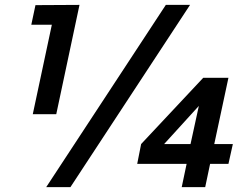

<svg xmlns="http://www.w3.org/2000/svg" viewBox="-20 -765 1023 785"><path d="M114 -298 192 -664H108L125 -744L305 -745L210 -298ZM169 0 658 -745H757L268 0ZM932 -176 914 -95H839L819 0H723L743 -95H541L557 -176L811 -447H914L856 -176ZM651 -176H759L793 -332Z"/></svg>

Font: Plus Jakarta Display Medium
Style: Italic
Weight: 500
Italic angle: -12°
Designer: Gumpita Rahayu
Foundry: Tokotype Studio
Version: Version 1.000